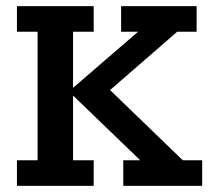

<svg xmlns="http://www.w3.org/2000/svg" viewBox="-20 -603 676 623"><path d="M35 0V-83H102V-500H35V-583H284V-500H217V-318L428 -500H373V-583H618V-500H555L312 -289L311 -336L573 -83H636V0H380V-83H435L217 -293V-83H284V0Z"/></svg>

Font: Rokkitt SemiBold SemiBold
Style: Regular
Weight: 600
Version: Version 3.103